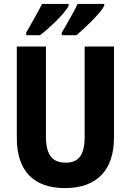

<svg xmlns="http://www.w3.org/2000/svg" viewBox="-20 -952 668 982"><path d="M513 -922V-932H377C362 -899 328 -840 296 -785V-772H371C416 -810 494 -884 513 -922ZM331 -922V-932H195C179 -899 146 -841 114 -785V-772H185C238 -813 311 -883 331 -922ZM563 -249V-714H413V-254C413 -159 383 -120 315 -120C249 -120 215 -159 215 -253V-714H66V-246C66 -78 152 10 312 10C477 10 563 -83 563 -249Z"/></svg>

Font: Noto Sans Bengali Condensed
Style: Bold
Weight: 700
Width: 3
Designer: Joana Ranito - Universal Thirst; Jelle Bosma - Monotype Design Team
Foundry: Universal Thirst ehf.
Version: Version 3.000